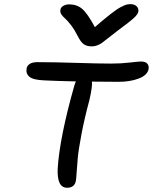

<svg xmlns="http://www.w3.org/2000/svg" viewBox="-20 -970 729 915"><path d="M602.1 -950.2Q621.1 -950.2 631.3 -939.9Q641.6 -929.7 639.2 -914.1Q636.7 -901.9 619.1 -885.3Q601.6 -868.7 540 -823.2Q520.5 -808.6 497.3 -790Q474.1 -771.5 465.6 -765.4Q457 -759.3 444.6 -754.2Q432.1 -749 418 -749Q393.6 -749 378.9 -759.5Q364.3 -770 350.1 -798.8Q335.4 -828.1 318.1 -850.6Q300.8 -873 289.8 -882.3Q278.8 -891.6 272.2 -901.9Q265.6 -912.1 268.1 -923.8Q269.5 -935.1 281.7 -942.1Q293.9 -949.2 310.1 -949.2Q346.2 -949.2 371.6 -927.7Q397 -906.2 432.1 -840.8Q476.6 -879.4 506.6 -902.8Q536.6 -926.3 554.9 -935.8Q573.2 -945.3 582 -947.8Q590.8 -950.2 602.1 -950.2ZM299.8 -75.2Q251 -75.2 254.9 -166Q264.2 -314.9 334 -561Q336.9 -571.8 341.8 -582Q247.6 -584 191.9 -586.9Q138.2 -588.9 120.1 -604.2Q102.1 -619.6 106.9 -644Q109.4 -657.7 122.3 -665.8Q135.3 -673.8 158.2 -673.8Q236.8 -673.8 342.5 -670.4Q448.2 -667 508.8 -667Q557.6 -667 598.1 -671.9Q638.7 -676.8 652.8 -676.8Q672.9 -676.8 681.9 -666.7Q690.9 -656.7 688 -640.1Q681.6 -610.8 640.6 -595.5Q599.6 -580.1 544.9 -580.1Q519.5 -580.1 477.5 -580.6Q435.5 -581.1 418 -581.1Q421.4 -559.1 405.8 -492.2Q382.3 -404.8 368.2 -330.1Q354 -255.4 350.6 -217Q347.2 -178.7 345.2 -147.9Q343.3 -117.2 341.8 -109.9Q336.4 -75.2 299.8 -75.2Z"/></svg>

Font: Shantell Sans Irregular Bouncy
Style: Italic
Weight: 400
Italic angle: -11.31°
Designer: Stephen Nixon, Anya Danilova, Shantell Martin
Foundry: Arrow Type
Version: Version 1.006;[9816181b4]